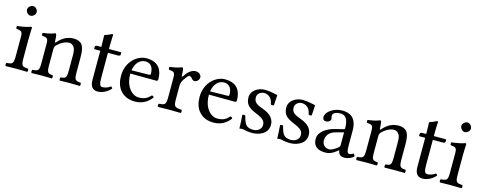

<svg xmlns="http://www.w3.org/2000/svg" viewBox="-29 -1275 4810 1914"><g transform="rotate(15 2376.5 -318.5)"><path d="M90 -599C90 -573 114 -547 138 -547C166 -547 190 -573.9 190 -595C190 -619 169 -647 142 -647C118 -647 90 -623 90 -599ZM181 -122V-321.3C181 -371 185 -435 185 -435C185 -439 180 -442 172 -442C143.5 -431 104 -422 35 -413C33 -407 35 -391 37 -385C91.5 -379.9 102 -374 102 -317V-122C102 -39 91 -36 30 -31C24 -25 24 -4 30 2C63 1 102 0 142 0C182 0 220 1 253 2C259 -4 259 -25 253 -31C192 -35 181 -39 181 -122Z M455 -358C448.9 -351 443.3 -348.6 443 -358C442 -385 439.7 -423.7 435 -434C432.9 -438.6 431 -442 423 -442C395 -431 369 -422 300 -413C298 -407 300 -391 302 -385C356 -380 367 -375 367 -317V-122C367 -40 357 -36 297 -31C291 -25 291 -4 297 2C327 1 367 0 407 0C447 0 477 1 507 2C513 -4 513 -25 507 -31C456 -36 446 -40 446 -122V-286C446 -307 455 -319 463 -328C501 -365 546 -387 585 -387C605 -387 626 -374 638 -351C648 -331 650 -304 650 -274V-122C650 -40 640 -36 588 -31C583 -25 583 -4 588 2C618 1 650 0 690 0C730 0 766 1 796 2C801 -4 801 -25 796 -31C740 -36 729 -40 729 -122V-271C729 -326 725 -374 702 -405C685 -427 654 -439 619 -439C570 -439 514.3 -426 455 -358Z M856 -429C842 -429 838 -417 838 -409V-396C838 -391 839 -390 843 -390H902V-89C902 -18 933 10 979 10C1025 10 1075 -12 1114 -56C1112 -66.3 1106 -72 1096 -73C1070 -53 1040 -45 1014 -45C987 -45 981 -75 981 -137V-390H1085C1095 -390 1109 -394 1109 -403V-423C1109 -427 1106 -429 1101 -429H981V-468C981 -533 985 -573 985 -573C985 -579.4 982 -581.8 977.3 -581.8C972.8 -581.8 964.3 -577.9 955 -572.8C943.7 -566.5 933.5 -562.2 921 -558.7C909 -555.3 899 -551.9 899 -545C899 -533.4 902 -540 902 -429.1Z M1253 -282C1272 -395 1342 -404 1366 -404C1404 -404 1449 -383 1449 -299C1449 -290 1445 -285.2 1434 -285ZM1515 -93C1478 -55 1449 -39 1391 -39C1355 -39 1313 -60 1282 -111C1262 -144 1250 -190 1250 -248L1516 -246C1528 -246 1535 -252 1535 -263C1535 -347 1505 -437 1366 -437C1279 -437 1166 -354 1166 -202C1166 -146 1180 -92 1213 -54C1247 -14 1294 10 1366 10C1442 10 1496 -25 1536 -77C1533 -87 1527 -92 1515 -93Z M1752 -358C1750.3 -398 1748.7 -423.7 1744 -434C1741.9 -438.6 1740 -442 1732 -442C1704 -431 1678 -422 1609 -413C1607 -407 1609 -391 1611 -385C1665 -380 1676 -375 1676 -317V-122C1676 -39 1664 -35 1602 -31C1596 -25 1596 -4 1602 2C1637 1 1676 0 1716 0C1756 0 1802 1 1837 2C1843 -4 1843 -25 1837 -31C1767 -36 1755 -39 1755 -122V-261C1755 -287 1767 -310 1779 -328C1790 -344 1813 -377 1825 -377C1834 -377 1843 -374.6 1850.8 -364.3C1858.4 -354.3 1869.6 -341 1887 -341C1911 -341 1934 -366 1934 -391C1934 -410.1 1916 -439 1874 -439C1827 -439 1786 -395 1763 -356C1757 -345 1752.2 -353 1752 -358Z M2064 -282C2083 -395 2153 -404 2177 -404C2215 -404 2260 -383 2260 -299C2260 -290 2256 -285.2 2245 -285ZM2326 -93C2289 -55 2260 -39 2202 -39C2166 -39 2124 -60 2093 -111C2073 -144 2061 -190 2061 -248L2327 -246C2339 -246 2346 -252 2346 -263C2346 -347 2316 -437 2177 -437C2090 -437 1977 -354 1977 -202C1977 -146 1991 -92 2024 -54C2058 -14 2105 10 2177 10C2253 10 2307 -25 2347 -77C2344 -87 2338 -92 2326 -93Z M2435 -138C2439 -89 2442 -42 2442 0C2452 -2 2462 -3 2467 -3C2474 -3 2480 -3 2487 -1C2514 6 2541 10 2578 10C2634 10 2737 -17 2737 -116C2737 -184.3 2688 -224 2620 -249.2C2559.8 -271.5 2520 -287 2520 -342C2520 -383 2556 -406 2590 -406C2612 -406 2670 -398 2683 -313C2689 -307 2709 -308 2715 -314C2718 -350 2720 -387 2721 -420C2690 -425 2642 -439 2590 -439C2516 -439 2449 -391 2449 -327C2449 -254 2482 -223 2559 -191C2642 -157 2661 -136 2661 -93C2661 -44 2613 -23 2576 -23C2537 -23 2515.3 -36.3 2505 -47C2483 -70 2472 -114 2466 -139C2460 -145 2441 -144 2435 -138Z M2825 -138C2829 -89 2832 -42 2832 0C2842 -2 2852 -3 2857 -3C2864 -3 2870 -3 2877 -1C2904 6 2931 10 2968 10C3024 10 3127 -17 3127 -116C3127 -184.3 3078 -224 3010 -249.2C2949.8 -271.5 2910 -287 2910 -342C2910 -383 2946 -406 2980 -406C3002 -406 3060 -398 3073 -313C3079 -307 3099 -308 3105 -314C3108 -350 3110 -387 3111 -420C3080 -425 3032 -439 2980 -439C2906 -439 2839 -391 2839 -327C2839 -254 2872 -223 2949 -191C3032 -157 3051 -136 3051 -93C3051 -44 3003 -23 2966 -23C2927 -23 2905.3 -36.3 2895 -47C2873 -70 2862 -114 2856 -139C2850 -145 2831 -144 2825 -138Z M3460 -233V-101C3460 -88 3454 -81 3446 -75C3420 -54 3386 -31 3358 -31C3308 -31 3286 -71 3286 -102C3286 -147 3307 -193 3381 -212ZM3460 -48C3466 -17 3476.6 10 3527 10C3565.3 10 3601.3 -7 3622 -27C3620.3 -39.3 3616.3 -47.7 3605 -54C3597.5 -47.8 3580.7 -38 3568 -38C3539 -38 3538 -77 3538 -123V-270C3538 -412 3460 -439 3387 -439C3305 -439 3222 -385 3222 -328C3222 -304 3234 -292 3257 -292C3286 -292 3304 -313 3304 -326C3304 -333 3303 -340 3301 -344C3300 -347 3299 -353 3299 -364C3299 -395 3341 -406 3379 -406C3413 -406 3460 -389 3460 -276C3460 -269 3457 -265 3454 -264L3368 -243C3272 -219 3203 -166 3203 -98C3203 -16 3259 10 3329 10C3363.8 10 3394 2 3438 -32L3458 -48Z M3808 -358C3801.9 -351 3796.3 -348.6 3796 -358C3795 -385 3792.7 -423.7 3788 -434C3785.9 -438.6 3784 -442 3776 -442C3748 -431 3722 -422 3653 -413C3651 -407 3653 -391 3655 -385C3709 -380 3720 -375 3720 -317V-122C3720 -40 3710 -36 3650 -31C3644 -25 3644 -4 3650 2C3680 1 3720 0 3760 0C3800 0 3830 1 3860 2C3866 -4 3866 -25 3860 -31C3809 -36 3799 -40 3799 -122V-286C3799 -307 3808 -319 3816 -328C3854 -365 3899 -387 3938 -387C3958 -387 3979 -374 3991 -351C4001 -331 4003 -304 4003 -274V-122C4003 -40 3993 -36 3941 -31C3936 -25 3936 -4 3941 2C3971 1 4003 0 4043 0C4083 0 4119 1 4149 2C4154 -4 4154 -25 4149 -31C4093 -36 4082 -40 4082 -122V-271C4082 -326 4078 -374 4055 -405C4038 -427 4007 -439 3972 -439C3923 -439 3867.3 -426 3808 -358Z M4209 -429C4195 -429 4191 -417 4191 -409V-396C4191 -391 4192 -390 4196 -390H4255V-89C4255 -18 4286 10 4332 10C4378 10 4428 -12 4467 -56C4465 -66.3 4459 -72 4449 -73C4423 -53 4393 -45 4367 -45C4340 -45 4334 -75 4334 -137V-390H4438C4448 -390 4462 -394 4462 -403V-423C4462 -427 4459 -429 4454 -429H4334V-468C4334 -533 4338 -573 4338 -573C4338 -579.4 4335 -581.8 4330.3 -581.8C4325.8 -581.8 4317.3 -577.9 4308 -572.8C4296.7 -566.5 4286.5 -562.2 4274 -558.7C4262 -555.3 4252 -551.9 4252 -545C4252 -533.4 4255 -540 4255 -429.1Z M4572 -599C4572 -573 4596 -547 4620 -547C4648 -547 4672 -573.9 4672 -595C4672 -619 4651 -647 4624 -647C4600 -647 4572 -623 4572 -599ZM4663 -122V-321.3C4663 -371 4667 -435 4667 -435C4667 -439 4662 -442 4654 -442C4625.5 -431 4586 -422 4517 -413C4515 -407 4517 -391 4519 -385C4573.5 -379.9 4584 -374 4584 -317V-122C4584 -39 4573 -36 4512 -31C4506 -25 4506 -4 4512 2C4545 1 4584 0 4624 0C4664 0 4702 1 4735 2C4741 -4 4741 -25 4735 -31C4674 -35 4663 -39 4663 -122Z"/></g></svg>

Font: Libertinus Serif
Style: Regular
Weight: 400
Designer: Philipp H. Poll
Foundry: Khaled Hosny
Version: Version 6.2